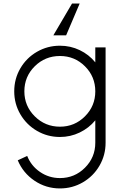

<svg xmlns="http://www.w3.org/2000/svg" viewBox="-20 -770 719 1093"><path d="M433.6 -750 356.4 -568.8H283.7L390.1 -750ZM522.5 -500H581.1V42.5Q581.1 113.3 546.4 173.1Q511.7 232.9 451.9 267.8Q392.1 302.7 321.3 302.7Q241.7 302.7 176.5 258.8Q111.3 214.8 81.1 142.6L134.8 117.7Q157.2 174.3 208 209Q258.8 243.7 321.3 243.7Q404.8 243.7 463.6 184.8Q522.5 126 522.5 42.5V-85Q486.3 -41 433.6 -15.6Q380.9 9.8 321.3 9.8Q250.5 9.8 190.7 -24.9Q130.9 -59.6 95.9 -119.4Q61 -179.2 61 -250Q61 -321.3 95.9 -381.1Q130.9 -440.9 190.7 -475.3Q250.5 -509.8 321.3 -509.8Q381.3 -509.8 433.8 -484.6Q486.3 -459.5 522.5 -415ZM321.3 -48.8Q404.8 -48.8 463.6 -107.7Q522.5 -166.5 522.5 -250Q522.5 -334 463.6 -392.6Q404.8 -451.2 321.3 -451.2Q236.8 -451.2 177.7 -392.6Q118.7 -334 118.7 -250Q118.7 -166.5 178 -107.7Q237.3 -48.8 321.3 -48.8Z"/></svg>

Font: Now Alt Light
Style: Regular
Weight: 300
Designer: Alfredo Marco Pradil
Foundry: Alfredo Marco Pradil
Version: Version 1.002;PS 001.002;hotconv 1.0.88;makeotf.lib2.5.64775